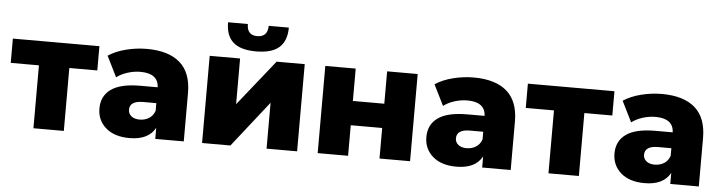

<svg xmlns="http://www.w3.org/2000/svg" viewBox="-47 -970 4465 1189"><g transform="rotate(5 2185.5 -375.0)"><path d="M185.1 0V-391.1H9.8V-542H547.9V-391.1H374V0Z M942.4 0V-68.8Q899.9 8.8 782.7 8.8Q688 8.8 634.8 -38.1Q581.5 -85 581.5 -158.2Q581.5 -235.8 640.4 -277.8Q699.2 -319.8 821.8 -319.8H929.7Q925.3 -405.8 815.4 -405.8Q775.4 -405.8 735.4 -393.1Q695.3 -380.4 667.5 -358.9L603.5 -487.8Q648.9 -518.1 713.1 -534.4Q777.3 -550.8 842.8 -550.8Q977.5 -550.8 1048.6 -489Q1119.6 -427.2 1119.6 -300.8V0ZM929.7 -173.8V-221.2H847.7Q764.6 -221.2 764.6 -166Q764.6 -141.6 783.7 -126.2Q802.7 -110.8 835.4 -110.8Q868.2 -110.8 893.6 -126.7Q918.9 -142.6 929.7 -173.8Z M1233.4 0V-542H1422.4V-257.8L1649.4 -542H1824.2V0H1634.3V-285.2L1409.7 0ZM1516.6 -594.2Q1420.9 -594.2 1374.8 -634.5Q1328.6 -674.8 1328.6 -758.8H1451.7Q1451.7 -689 1515.6 -689Q1580.1 -689 1581.5 -758.8H1706.5Q1706.1 -674.8 1659.4 -634.5Q1612.8 -594.2 1516.6 -594.2Z M1952.1 0V-542H2141.1V-340.8H2336.4V-542H2526.4V0H2336.4V-189.9H2141.1V0Z M2974.6 0V-68.8Q2932.1 8.8 2814.9 8.8Q2720.2 8.8 2667 -38.1Q2613.8 -85 2613.8 -158.2Q2613.8 -235.8 2672.6 -277.8Q2731.4 -319.8 2854 -319.8H2961.9Q2957.5 -405.8 2847.7 -405.8Q2807.6 -405.8 2767.6 -393.1Q2727.5 -380.4 2699.7 -358.9L2635.7 -487.8Q2681.2 -518.1 2745.4 -534.4Q2809.6 -550.8 2875 -550.8Q3009.8 -550.8 3080.8 -489Q3151.9 -427.2 3151.9 -300.8V0ZM2961.9 -173.8V-221.2H2879.9Q2796.9 -221.2 2796.9 -166Q2796.9 -141.6 2815.9 -126.2Q2835 -110.8 2867.7 -110.8Q2900.4 -110.8 2925.8 -126.7Q2951.2 -142.6 2961.9 -173.8Z M3386.7 0V-391.1H3211.4V-542H3749.5V-391.1H3575.7V0Z M4144 0V-68.8Q4101.6 8.8 3984.4 8.8Q3889.6 8.8 3836.4 -38.1Q3783.2 -85 3783.2 -158.2Q3783.2 -235.8 3842 -277.8Q3900.9 -319.8 4023.4 -319.8H4131.3Q4127 -405.8 4017.1 -405.8Q3977.1 -405.8 3937 -393.1Q3897 -380.4 3869.1 -358.9L3805.2 -487.8Q3850.6 -518.1 3914.8 -534.4Q3979 -550.8 4044.4 -550.8Q4179.2 -550.8 4250.2 -489Q4321.3 -427.2 4321.3 -300.8V0ZM4131.3 -173.8V-221.2H4049.3Q3966.3 -221.2 3966.3 -166Q3966.3 -141.6 3985.4 -126.2Q4004.4 -110.8 4037.1 -110.8Q4069.8 -110.8 4095.2 -126.7Q4120.6 -142.6 4131.3 -173.8Z"/></g></svg>

Font: Montserrat ExtraBold
Style: Regular
Weight: 800
Designer: Julieta Ulanovsky
Foundry: Julieta Ulanovsky
Version: Version 9.000